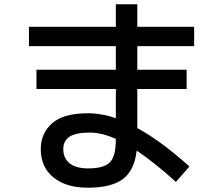

<svg xmlns="http://www.w3.org/2000/svg" viewBox="-20 -820 1040 895"><path d="M115 -695H520V-800H620V-695H885V-605H620V-495H850V-405H620V-223Q729 -164 863 -44L800 28Q702 -61 617 -118Q607 -26 553 14.5Q499 55 390 55Q288 55 229 7Q170 -41 170 -125Q170 -198 222.5 -245Q275 -292 390 -292Q454 -292 520 -269V-405H150V-495H520V-605H115ZM520 -173Q453 -202 400 -202Q334 -202 304.5 -183Q275 -164 275 -125Q275 -82 305 -58.5Q335 -35 390 -35Q465 -35 492.5 -63.5Q520 -92 520 -170Z"/></svg>

Font: Mplus 1p Medium
Style: Regular
Weight: 500
Version: Version 1.061